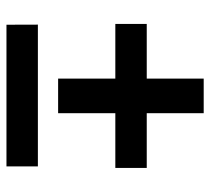

<svg xmlns="http://www.w3.org/2000/svg" viewBox="-48 -602 650 594"><g transform="rotate(90 277.0 -305.0)"><path d="M223.2 -159.8V-336.8H54V-434H223.2V-610.2H330.2V-434H499.5V-336.8H330.2V-159.8ZM56.5 0 56.2 -97.2H494.8V0Z"/></g></svg>

Font: Eczar
Style: Regular
Weight: 400
Designer: Vaibhav Singh
Foundry: Rosetta Type Foundry
Version: Version 2.000